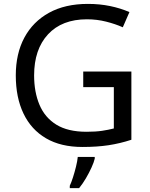

<svg xmlns="http://www.w3.org/2000/svg" viewBox="-20 -744 768 985"><path d="M407 -377H654V-27Q596 -8 537 1Q478 10 403 10Q292 10 216 -34.5Q140 -79 100.5 -161.5Q61 -244 61 -357Q61 -469 105 -551Q149 -633 231.5 -678.5Q314 -724 431 -724Q491 -724 544.5 -713Q598 -702 644 -682L610 -604Q572 -621 524.5 -633Q477 -645 426 -645Q298 -645 226.5 -568Q155 -491 155 -357Q155 -272 182.5 -206.5Q210 -141 269 -104.5Q328 -68 424 -68Q471 -68 504 -73Q537 -78 564 -85V-297H407ZM466 70Q462 88 449.5 115.5Q437 143 420.5 171Q404 199 386 221H338V209Q346 192 354.5 165.5Q363 139 370 110.5Q377 82 379 61H466Z"/></svg>

Font: Noto Sans Chakma
Style: Regular
Weight: 400
Designer: Zachary Quinn Scheuren - Monotype Design Team
Foundry: Monotype Imaging Inc.
Version: Version 2.003; ttfautohint (v1.8.4.7-5d5b)